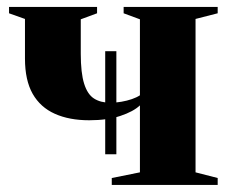

<svg xmlns="http://www.w3.org/2000/svg" viewBox="-20 -522 642 542"><path d="M295.5 0V-19.5L375 -35.5V-224.5Q356.5 -207 319.8 -194.8Q283 -182.5 232 -182.5Q175.5 -182.5 134.8 -200.8Q94 -219 72.2 -257.2Q50.5 -295.5 50.5 -356.5V-468.5L5.5 -484.5V-502.5H254V-484.5L208 -467.5V-370.5Q208 -316 217.5 -285.8Q227 -255.5 245.5 -243.8Q264 -232 291.5 -232Q307 -232 322.8 -234.8Q338.5 -237.5 352.2 -242.2Q366 -247 375 -253V-467.5L329 -484.5V-502.5H594.5V-484.5L532 -468.5V-35.5L594.5 -19.5V0ZM277 -86.5V-377.5H308.5V-86.5Z"/></svg>

Font: Merriweather 144pt ExtraBold
Style: Regular
Weight: 800
Version: Version 2.100